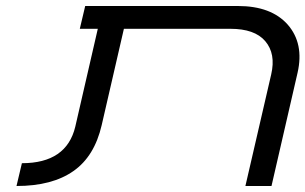

<svg xmlns="http://www.w3.org/2000/svg" viewBox="-20 -620 1018 640"><path d="M884 -372Q900 -441 864 -483Q829 -524 748 -524H393L319 -203Q295 -99 225 -50Q154 0 35 0L53 -76Q202 -76 231 -198L306 -524H246L264 -600H773Q884 -600 939 -538Q994 -475 972 -378L885 0H798Z"/></svg>

Font: Miedinger
Style: Italic
Weight: 400
Italic angle: -13°
Version: Version 001.000